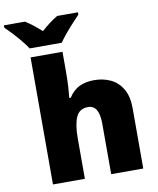

<svg xmlns="http://www.w3.org/2000/svg" viewBox="-158 -1052 930 1131"><g transform="rotate(-10 307.0 -486.5)"><path d="M256.8 -759.8V-651.9Q256.8 -590.3 254.2 -548.6Q251.5 -506.8 249 -484.9H257.8Q285.2 -527.8 323 -545.4Q360.8 -563 410.2 -563Q464.8 -563 509 -542Q553.2 -521 579.6 -476.3Q606 -431.6 606 -359.9V0H414.1V-301.8Q414.1 -413.1 348.1 -413.1Q296.4 -413.1 276.6 -368.9Q256.8 -324.7 256.8 -243.2V0H65.9V-759.8ZM69.8 -813Q55.2 -835.9 32.7 -863Q10.3 -890.1 -13.4 -915.5Q-37.1 -940.9 -56.2 -959V-973.1H69.8Q96.2 -956.5 117.4 -939.7Q138.7 -922.9 165 -899.9Q190.9 -922.9 213.9 -940.4Q236.8 -958 262.7 -973.1H386.7V-959Q370.1 -941.9 346.7 -916.5Q323.2 -891.1 300.3 -863.5Q277.3 -835.9 261.7 -813Z"/></g></svg>

Font: Open Sans ExtraBold
Style: Regular
Weight: 800
Designer: Monotype Design Team
Foundry: Monotype Imaging Inc.
Version: Version 3.003; ttfautohint (v1.8.4)